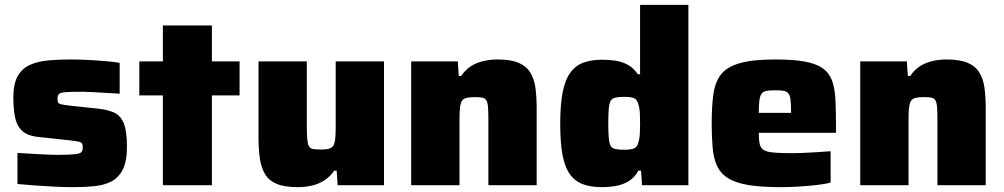

<svg xmlns="http://www.w3.org/2000/svg" viewBox="-20 -763 4138 791"><path d="M283 8Q247 8 205 6Q163 4 123.5 1Q84 -2 52 -5V-133Q72 -132 93.5 -130.5Q115 -129 137 -128Q159 -127 178 -126Q197 -125 213 -125Q265 -125 287.5 -127.5Q310 -130 315.5 -136.5Q321 -143 321 -155Q321 -167 318 -172Q315 -177 303.5 -179.5Q292 -182 266 -185L136 -199Q91 -204 69.5 -225.5Q48 -247 41.5 -282Q35 -317 35 -362Q35 -418 53 -449.5Q71 -481 103 -495.5Q135 -510 177.5 -514Q220 -518 268 -518Q304 -518 343 -516Q382 -514 416.5 -511Q451 -508 473 -504V-377Q444 -379 414.5 -380.5Q385 -382 361 -383.5Q337 -385 322 -385Q275 -385 252.5 -383.5Q230 -382 223.5 -376Q217 -370 217 -357Q217 -347 219 -341.5Q221 -336 231.5 -333.5Q242 -331 266 -328L387 -315Q423 -311 449.5 -299.5Q476 -288 489.5 -256Q503 -224 503 -159Q503 -99 486 -65Q469 -31 439 -15.5Q409 0 369 4Q329 8 283 8Z M651 0V-370H554V-510H651V-658H853V-510H967V-370H853V0Z M1207 8Q1152 8 1120 -5.5Q1088 -19 1072 -45.5Q1056 -72 1050.5 -110Q1045 -148 1045 -196V-510H1244V-241Q1244 -207 1246 -188Q1248 -169 1253 -160Q1258 -151 1270 -149Q1282 -147 1301 -147Q1323 -147 1335.5 -150.5Q1348 -154 1353.5 -163.5Q1359 -173 1361 -191.5Q1363 -210 1363 -240V-510H1562V0H1371L1367 -60H1357Q1339 -34 1315 -19Q1291 -4 1263 2Q1235 8 1207 8Z M1674 0V-510H1866L1870 -450H1880Q1898 -477 1922 -491.5Q1946 -506 1974 -512Q2002 -518 2029 -518Q2084 -518 2116 -504.5Q2148 -491 2164.5 -464.5Q2181 -438 2186 -400.5Q2191 -363 2191 -314V0H1992V-269Q1992 -303 1990.5 -322Q1989 -341 1983.5 -350Q1978 -359 1966 -361Q1954 -363 1935 -363Q1914 -363 1901 -359.5Q1888 -356 1882.5 -346.5Q1877 -337 1875 -318.5Q1873 -300 1873 -270V0Z M2459 8Q2414 8 2381.5 -4Q2349 -16 2328 -45Q2307 -74 2297.5 -124.5Q2288 -175 2288 -253Q2288 -331 2298 -382.5Q2308 -434 2329.5 -463.5Q2351 -493 2383.5 -505Q2416 -517 2461 -517Q2489 -517 2515.5 -513Q2542 -509 2565.5 -496.5Q2589 -484 2608 -457H2617V-743H2816V0H2625L2621 -60H2610Q2594 -31 2570 -16.5Q2546 -2 2517.5 3Q2489 8 2459 8ZM2552 -146Q2580 -146 2593 -152Q2606 -158 2610 -176Q2615 -192 2616 -211Q2617 -230 2617 -255Q2617 -280 2616 -298.5Q2615 -317 2611 -330Q2606 -352 2593 -358Q2580 -364 2552 -364Q2529 -364 2515.5 -361Q2502 -358 2496 -348Q2490 -338 2488 -315.5Q2486 -293 2486 -255Q2486 -217 2488 -194.5Q2490 -172 2496 -162Q2502 -152 2515.5 -149Q2529 -146 2552 -146Z M3195 8Q3114 8 3061.5 -1Q3009 -10 2978.5 -29.5Q2948 -49 2934 -79.5Q2920 -110 2916 -153.5Q2912 -197 2912 -254Q2912 -325 2919 -375Q2926 -425 2950.5 -456.5Q2975 -488 3028.5 -503Q3082 -518 3174 -518Q3248 -518 3295 -509.5Q3342 -501 3369 -482Q3396 -463 3407.5 -432Q3419 -401 3421.5 -357Q3424 -313 3424 -254V-216H3106Q3106 -186 3110 -169Q3114 -152 3127 -144.5Q3140 -137 3167.5 -134.5Q3195 -132 3242 -132Q3262 -132 3288.5 -133Q3315 -134 3344.5 -136Q3374 -138 3402 -140V-11Q3381 -5 3346.5 -1Q3312 3 3272.5 5.5Q3233 8 3195 8ZM3239 -280V-299Q3239 -331 3237 -350Q3235 -369 3228 -378Q3221 -387 3207.5 -389Q3194 -391 3173 -391Q3151 -391 3137.5 -388.5Q3124 -386 3117.5 -377Q3111 -368 3108.5 -349Q3106 -330 3106 -298H3257Z M3524 0V-510H3716L3720 -450H3730Q3748 -477 3772 -491.5Q3796 -506 3824 -512Q3852 -518 3879 -518Q3934 -518 3966 -504.5Q3998 -491 4014.5 -464.5Q4031 -438 4036 -400.5Q4041 -363 4041 -314V0H3842V-269Q3842 -303 3840.5 -322Q3839 -341 3833.5 -350Q3828 -359 3816 -361Q3804 -363 3785 -363Q3764 -363 3751 -359.5Q3738 -356 3732.5 -346.5Q3727 -337 3725 -318.5Q3723 -300 3723 -270V0Z"/></svg>

Font: Saira SemiExpanded ExtraBold
Style: Regular
Weight: 800
Width: 6
Designer: Hector Gatti with collaboration of the Omnibus-Type team
Foundry: Omnibus-Type
Version: Version 1.101